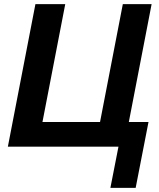

<svg xmlns="http://www.w3.org/2000/svg" viewBox="-20 -708 769 927"><path d="M635 199H513L552 0H18L151 -688H295L185 -119H463L573 -688H712L602 -119H697Z"/></svg>

Font: Libra Sans
Style: Bold Italic
Weight: 700
Italic angle: -12°
Foundry: Context Ltd
Version: Version 1.002